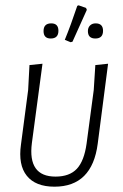

<svg xmlns="http://www.w3.org/2000/svg" viewBox="-20 -699 464 723"><path d="M246 -540 224 -549Q247 -605 271 -677L276 -679L304 -669L307 -662L253 -542ZM171 -554Q144 -554 144 -582Q144 -611 173 -611Q200 -611 200 -583Q200 -554 171 -554ZM339 -554Q311 -554 311 -582Q311 -595 319 -603Q327 -611 340 -611Q368 -611 368 -583Q368 -554 339 -554ZM185 4Q114 4 81 -37Q48 -78 59 -155L86 -360L91 -454L140 -459L100 -160Q84 -34 189 -34Q242 -34 269.5 -63.5Q297 -93 306 -158L333 -360L339 -454L387 -459L348 -158Q327 4 185 4Z"/></svg>

Font: Alegreya Sans Light
Style: Italic
Weight: 300
Italic angle: -7°
Designer: Juan Pablo del Peral
Foundry: Huerta Tipografica
Version: Version 2.007